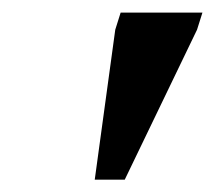

<svg xmlns="http://www.w3.org/2000/svg" viewBox="-20 -690 340 304"><path d="M130 -405.5 162.5 -643 171 -670H300.5L292 -643L177.5 -405.5Z"/></svg>

Font: Newsreader 16pt
Style: Bold Italic
Weight: 700
Italic angle: -17°
Designer: Hugues Gentile
Foundry: Production Type
Version: Version 1.003; ttfautohint (v1.8.3)